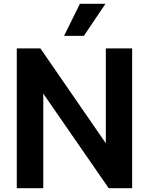

<svg xmlns="http://www.w3.org/2000/svg" viewBox="-20 -984 781 1007"><path d="M550 3 207 -493V3H68V-730H192L534 -234H535V-730H673V3ZM533 -964 420 -796H316L399 -964Z"/></svg>

Font: Sinter Bold
Style: Regular
Weight: 700
Foundry: Adobe & rsms
Version: Version 1.000